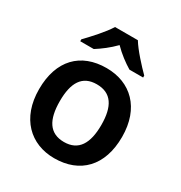

<svg xmlns="http://www.w3.org/2000/svg" viewBox="-180 -895 974 1034"><g transform="rotate(30 307.0 -378.0)"><path d="M378 -766H236C209 -721 149 -656 112 -618V-606H196C231 -628 271 -658 306 -694C341 -658 383 -627 418 -606H503V-618C466 -655 405 -721 378 -766ZM565 -272C565 -452 458 -552 308 -552C148 -552 49 -452 49 -272C49 -92 157 10 305 10C465 10 565 -92 565 -272ZM178 -272C178 -387 216 -450 306 -450C397 -450 436 -387 436 -272C436 -157 397 -92 307 -92C216 -92 178 -157 178 -272Z"/></g></svg>

Font: Noto Sans Bengali SemiBold
Style: Regular
Weight: 600
Designer: Jelle Bosma - Monotype Design Team
Foundry: Monotype Imaging Inc.
Version: Version 2.003